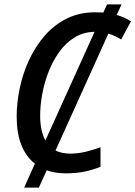

<svg xmlns="http://www.w3.org/2000/svg" viewBox="-20 -780 617 875"><path d="M90 75 139 -34Q56 -100 56 -249Q56 -312 70 -378.5Q84 -445 112.5 -506.5Q141 -568 184 -617.5Q227 -667 284.5 -695.5Q342 -724 414 -724Q434 -724 451 -723L468 -760H534L512 -712Q546 -702 577 -683L532 -600Q519 -608 504.5 -615Q490 -622 474 -627L233 -94Q261 -80 300 -80Q335 -80 369 -88Q403 -96 438 -109V-20Q404 -6 365.5 2Q327 10 279 10Q231 10 193 -4L157 75ZM163 -253Q163 -183 187 -140L411 -635Q360 -634 320 -609.5Q280 -585 250.5 -544Q221 -503 201.5 -453Q182 -403 172.5 -351Q163 -299 163 -253Z"/></svg>

Font: Noto Sans SemiCondensed Medium
Style: Italic
Weight: 500
Width: 4
Italic angle: -12°
Designer: Monotype Design Team
Foundry: Monotype Imaging Inc.
Version: Version 2.013; ttfautohint (v1.8.4.7-5d5b)